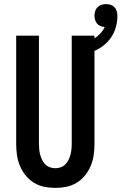

<svg xmlns="http://www.w3.org/2000/svg" viewBox="-20 -909 593 937"><path d="M250 8Q223 8 196 2.5Q169 -3 146 -17Q123 -31 105.5 -52.5Q88 -74 77.5 -99Q67 -124 63 -151Q59 -178 59 -205V-735H170V-205Q170 -192 171.5 -178.5Q173 -165 176.5 -152.5Q180 -140 186 -128Q192 -116 201.5 -106.5Q211 -97 224 -92.5Q237 -88 250 -88Q263 -88 276 -92.5Q289 -97 298.5 -106.5Q308 -116 314 -128Q320 -140 323.5 -152.5Q327 -165 328.5 -178.5Q330 -192 330 -205V-735H441V-205Q441 -178 437 -151Q433 -124 422.5 -99Q412 -74 394.5 -52.5Q377 -31 354 -17Q331 -3 304 2.5Q277 8 250 8ZM385 -639 368 -693Q387 -698 405 -704.5Q423 -711 439.5 -721Q456 -731 469.5 -745.5Q483 -760 491 -777Q480 -778 470 -782Q460 -786 453.5 -794Q447 -802 444 -812.5Q441 -823 441 -833Q441 -844 444.5 -855Q448 -866 456 -874Q464 -882 475 -885.5Q486 -889 497 -889Q509 -889 520 -885.5Q531 -882 539 -873.5Q547 -865 550 -853.5Q553 -842 553 -831Q553 -796 541 -763Q529 -730 505 -705Q481 -680 449.5 -664.5Q418 -649 385 -639Z"/></svg>

Font: Iosevka Term Curly
Style: Bold
Weight: 700
Designer: Belleve Invis
Foundry: Belleve Invis
Version: Version 32.3.0